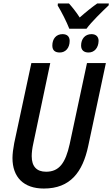

<svg xmlns="http://www.w3.org/2000/svg" viewBox="-20 -1078 648 1108"><path d="M380 -912H479C506 -950 572 -1014 607 -1047L608 -1058H541C510 -1036 476 -1009 440 -977C419 -1010 395 -1039 378 -1058H314L313 -1046C335 -1010 365 -951 380 -912ZM491 -775C525 -775 548 -802 549 -842C549 -868 532 -881 508 -881C471 -881 448 -854 448 -815C448 -788 465 -775 491 -775ZM325 -775C359 -775 382 -802 382 -842C382 -868 366 -881 341 -881C304 -881 282 -854 282 -815C282 -787 298 -775 325 -775ZM233 10C386 10 457 -85 489 -235L591 -714H482L382 -246C358 -138 322 -87 246 -87C191 -87 163 -118 163 -177C163 -196 166 -223 172 -249L270 -714H161L62 -252C56 -221 52 -189 52 -166C52 -56 116 10 233 10Z"/></svg>

Font: Noto Sans Display SemiCondensed Medium
Style: Italic
Weight: 500
Width: 4
Italic angle: -12°
Designer: Monotype Design Team
Foundry: Monotype Imaging Inc.
Version: Version 1.900